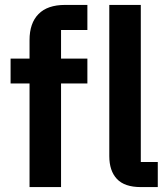

<svg xmlns="http://www.w3.org/2000/svg" viewBox="-20 -760 684 780"><path d="M552 0Q486 0 455 -33Q424 -66 424 -126V-740H552V-102H621V0ZM100 -421H23V-522H100V-597Q100 -666 136.5 -703Q173 -740 244 -740H335V-638H228V-522H335V-421H228V0H100Z"/></svg>

Font: IBM Plex Sans Devanagari SemiBold
Style: Regular
Weight: 600
Designer: Mike Abbink, Paul van der Laan, Pieter van Rosmalen, Erin McLaughlin
Foundry: Bold Monday
Version: Version 1.1